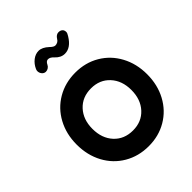

<svg xmlns="http://www.w3.org/2000/svg" viewBox="-218 -881 1035 1035"><g transform="rotate(-45 300.0 -363.0)"><path d="M41 -252Q41 -332 75.5 -396Q110 -460 171.5 -496Q233 -532 310 -532Q387 -532 448 -496Q509 -460 543.5 -396Q578 -332 578 -252Q578 -171 543.5 -107Q509 -43 448 -7Q387 29 310 29Q233 29 171.5 -7Q110 -43 75.5 -107Q41 -171 41 -252ZM458 -252Q458 -323 417 -367.5Q376 -412 310 -412Q243 -412 202 -367.5Q161 -323 161 -252Q161 -180 202 -135.5Q243 -91 310 -91Q376 -91 417 -135.5Q458 -180 458 -252ZM400 -750Q414 -750 422.5 -742.5Q431 -735 431 -721Q431 -712 421 -697Q388 -643 343 -643Q313 -643 289 -669Q273 -687 257 -687Q243 -687 234 -668Q230 -659 221 -653Q212 -647 202 -647Q189 -647 180 -657.5Q171 -668 171 -682Q171 -688 174 -695Q186 -722 207.5 -738.5Q229 -755 253 -755Q280 -755 309 -728Q326 -711 338 -711Q347 -711 355.5 -715.5Q364 -720 369 -729Q382 -750 400 -750Z"/></g></svg>

Font: Tsukimi Rounded
Style: Bold
Weight: 700
Designer: Takashi Funayama
Foundry: Takashi Funayama
Version: Version 1.032; ttfautohint (v1.8.3)